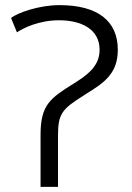

<svg xmlns="http://www.w3.org/2000/svg" viewBox="-20 -728 513 748"><path d="M23 -658 46 -602C70 -618 130 -649 210 -649C296 -649 368 -615 368 -534C368 -481 336 -446 279 -410L268 -403C177 -346 138 -321 138 -203V0H206V-200C206 -284 221 -303 306 -356L315 -362C385 -405 439 -441 439 -534C439 -646 361 -708 212 -708C131 -708 48 -678 23 -658Z"/></svg>

Font: Repo Light
Style: Regular
Weight: 300
Designer: Stefan Peev
Foundry: Context Ltd
Version: Version 001.502